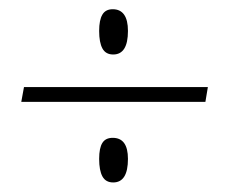

<svg xmlns="http://www.w3.org/2000/svg" viewBox="-20 -452 494 414"><path d="M255.9 -385.3Q255.9 -408.7 247.6 -420.4Q239.3 -432.1 223.1 -432.1Q207.5 -432.1 200.7 -420.4Q193.8 -408.7 193.8 -385.3Q193.8 -360.4 200.9 -347.4Q208 -334.5 224.1 -334.5Q255.9 -334.5 255.9 -385.3ZM422.9 -232.4 428.2 -264.2H31.7L25.9 -232.4ZM255.9 -109.4Q255.9 -154.8 223.1 -154.8Q207.5 -154.8 200.7 -143.8Q193.8 -132.8 193.8 -109.4Q193.8 -84.5 200.9 -71.5Q208 -58.6 224.1 -58.6Q255.9 -58.6 255.9 -109.4Z"/></svg>

Font: Neuton ExtraLight
Style: Regular
Weight: 275
Designer: Brian M Zick
Foundry: Brian M Zick
Version: Version 1.560